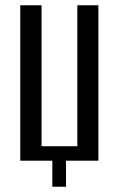

<svg xmlns="http://www.w3.org/2000/svg" viewBox="-20 -611 451 730"><path d="M179 99V0H57V-591H138V-55H274V-591H354V0H231V99Z"/></svg>

Font: Alumni Sans Medium
Style: Regular
Weight: 500
Designer: Robert E. Leuschke
Foundry: Robert E. Leuschke
Version: Version 1.018